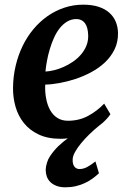

<svg xmlns="http://www.w3.org/2000/svg" viewBox="-20 -588 553 827"><path d="M195.3 85Q212.9 59.1 232.4 40.5Q252 22 272 7.8Q264.2 8.8 256.6 9.3Q249 9.8 240.7 9.8Q185.5 9.8 146.5 -8.8Q107.4 -27.3 82.8 -58.1Q58.1 -88.9 46.9 -128.4Q35.6 -168 36.1 -210Q36.6 -258.8 47.4 -304.4Q58.1 -350.1 77.4 -389.9Q96.7 -429.7 124 -462.4Q151.4 -495.1 184.8 -518.6Q218.3 -542 257.1 -554.9Q295.9 -567.9 338.4 -567.9Q377 -567.9 405 -558.6Q433.1 -549.3 451.4 -532.7Q469.7 -516.1 478.8 -493.9Q487.8 -471.7 488.3 -445.8Q488.8 -406.7 473.4 -375.2Q458 -343.8 432.1 -319.3Q406.2 -294.9 373 -277.1Q339.8 -259.3 304.7 -247.8Q269.5 -236.3 235.6 -230.2Q201.7 -224.1 174.8 -223.6Q173.3 -192.9 178.5 -164.8Q183.6 -136.7 195.3 -115Q207 -93.3 226.3 -80.6Q245.6 -67.9 272.9 -67.9Q320.3 -67.9 359.1 -88.6Q397.9 -109.4 428.7 -141.6L455.6 -96.2Q444.3 -78.6 422.4 -59.1L423.3 -59.6Q421.9 -58.6 420.7 -57.6Q419.4 -56.6 418 -55.7L407.2 -46.9L405.3 -45.4Q380.4 -26.9 346.9 -12Q313.5 2.9 272 7.8Q288.6 -3.4 304.2 -12.7Q319.8 -22 334 -30.3L361.8 -49.3L422.4 -59.1L418 -55.7L407.2 -46.9L405.3 -45.4Q384.8 -28.8 364.7 -9.3Q344.7 10.3 328.9 29.5Q313 48.8 303 67.1Q293 85.4 293 99.1Q292.5 110.4 294.9 118.2Q297.4 126 301.5 130.9Q305.7 135.7 311 137.9Q316.4 140.1 322.3 140.1Q338.9 140.1 354.7 131.8Q370.6 123.5 391.1 107.4L406.2 158.2Q394 169.9 378.9 180.9Q363.8 191.9 345.7 200.4Q327.6 209 306.4 213.9Q285.2 218.8 261.2 218.8Q239.7 218.8 223.6 212.6Q207.5 206.5 197 196.3Q186.5 186 181.6 172.4Q176.8 158.7 176.8 143.1Q177.2 129.9 182.1 113.5Q187 97.2 195.3 85ZM175.8 -279.8Q192.9 -280.8 213.1 -285.6Q233.4 -290.5 254.2 -299.8Q274.9 -309.1 293.9 -322Q313 -335 327.9 -352.1Q342.8 -369.1 351.6 -389.9Q360.4 -410.6 359.9 -435.1Q358.9 -471.2 345.7 -488.5Q332.5 -505.9 309.1 -505.9Q287.1 -505.9 269.3 -495.1Q251.5 -484.4 237.3 -466.6Q223.1 -448.7 212.6 -425.3Q202.1 -401.9 194.6 -376.7Q187 -351.6 182.4 -326.4Q177.7 -301.3 175.8 -279.8Z"/></svg>

Font: Brush Lettering One
Style: Bold Italic
Weight: 400
Italic angle: -7°
Designer: Eben Sorkin
Foundry: Eben Sorkin
Version: Version 1.001